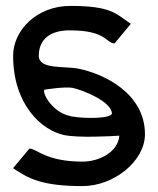

<svg xmlns="http://www.w3.org/2000/svg" viewBox="-20 -615 536 651"><path d="M218.5 -512C339.5 -512 340.5 -469 366.5 -468H368.5L423.5 -534L419.5 -537C373.5 -568 357.5 -595 218.5 -595C104.5 -595 24.5 -512 24.5 -426C24.5 -260 121.5 -173 197.5 -157C246.5 -147 357.5 -153 384.5 -155C380.5 -100 317.5 -67 259.5 -67C138.5 -67 105.5 -109 82.5 -111H79.5L24.5 -45L28.5 -42C75.5 -11 120.5 16 259.5 16C366.5 16 471.5 -69 471.5 -160C471.5 -299 331.5 -365 246.5 -382C199.5 -392 111.5 -378 111.5 -426C111.5 -484 153.5 -513 218.5 -512ZM359.5 -230C356.5 -213 271.5 -212 224.5 -220C221.5 -220 218.5 -221 216.5 -222C162.5 -233 126.5 -291 129.5 -308C129.5 -310 130.5 -311 131.5 -311C137.5 -312 201.5 -322 226.5 -317C263.5 -309 358.5 -270 359.5 -230Z"/></svg>

Font: Charger
Style: Bd
Weight: 400
Designer: Jasper
Foundry: Cannot Into Space Fonts
Version: Version 0.98